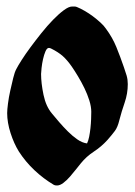

<svg xmlns="http://www.w3.org/2000/svg" viewBox="-20 -561 414 589"><path d="M201 -541Q205 -541 209 -541Q213 -541 217 -539Q227 -535 240 -527.5Q253 -520 265 -511Q277 -502 288 -492Q299 -482 305 -473Q325 -446 337 -416.5Q349 -387 360 -355Q365 -341 368.5 -329Q372 -317 372 -303Q372 -274 362.5 -246.5Q353 -219 346 -192Q341 -171 332.5 -159.5Q324 -148 310 -132Q291 -111 268 -96Q245 -81 228 -60Q223 -54 214 -42.5Q205 -31 195 -19.5Q185 -8 174.5 0Q164 8 155 8Q148 8 145 6Q113 -13 85.5 -39Q58 -65 38 -96Q23 -120 12.5 -152.5Q2 -185 2 -214Q2 -224 4.5 -243.5Q7 -263 11.5 -283Q16 -303 20.5 -321.5Q25 -340 30 -349Q35 -359 46.5 -377Q58 -395 73.5 -416Q89 -437 107 -459.5Q125 -482 142.5 -500Q160 -518 175.5 -529.5Q191 -541 201 -541ZM106 -334Q106 -306 113.5 -270Q121 -234 140 -212Q149 -201 161.5 -186.5Q174 -172 188 -158Q202 -144 217 -133.5Q232 -123 247 -121Q251 -129 253.5 -141.5Q256 -154 257.5 -168Q259 -182 259.5 -195.5Q260 -209 260 -218Q260 -234 254 -253Q248 -272 239 -290.5Q230 -309 219.5 -326.5Q209 -344 200 -357Q186 -377 172.5 -389Q159 -401 137 -412Q133 -414 130 -414Q124 -414 119.5 -403.5Q115 -393 112 -379.5Q109 -366 107.5 -352.5Q106 -339 106 -334Z"/></svg>

Font: Hand Textur
Style: Regular
Weight: 400
Designer: F. H. Ehmcke um 1935
Foundry: Peter Wiegel
Version: Version 1.000